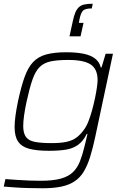

<svg xmlns="http://www.w3.org/2000/svg" viewBox="-20 -797 679 1025"><path d="M208 208Q172 208 132.5 207Q93 206 58.5 203.5Q24 201 0 199L9 159Q39 161 72.5 163.5Q106 166 139 167Q172 168 198 168Q264 168 305 156.5Q346 145 369.5 122Q393 99 406.5 65Q420 31 431 -15Q435 -31 439.5 -49.5Q444 -68 447 -82H443Q424 -43 396.5 -23.5Q369 -4 331.5 2Q294 8 242 8Q175 8 135 -3Q95 -14 76.5 -41.5Q58 -69 58 -118Q58 -145 62.5 -178.5Q67 -212 76 -256Q93 -335 111.5 -386.5Q130 -438 157.5 -466.5Q185 -495 227.5 -506.5Q270 -518 333 -518Q388 -518 426.5 -510Q465 -502 488 -484Q511 -466 518 -437H522L544 -510H583L489 -69Q476 -7 461.5 39.5Q447 86 427.5 118.5Q408 151 379 170.5Q350 190 308.5 199Q267 208 208 208ZM255 -33Q305 -33 336 -40Q367 -47 388 -62.5Q409 -78 427 -103Q441 -121 452 -149Q463 -177 472 -210Q481 -243 487.5 -274.5Q494 -306 497.5 -331Q501 -356 501 -369Q501 -428 464.5 -452.5Q428 -477 345 -477Q288 -477 251.5 -469.5Q215 -462 192 -439.5Q169 -417 153.5 -372.5Q138 -328 122 -255Q113 -213 108.5 -180.5Q104 -148 104 -124Q104 -86 118.5 -66Q133 -46 166.5 -39.5Q200 -33 255 -33ZM351 -603 368 -681Q374 -710 381.5 -728.5Q389 -747 400.5 -758Q412 -769 430 -773Q448 -777 475 -777L470 -752Q435 -752 423 -740Q411 -728 404 -692L401 -675H426L410 -603Z"/></svg>

Font: Saira SemiExpanded ExtraLight
Style: Italic
Weight: 250
Width: 6
Italic angle: -12°
Designer: Hector Gatti with collaboration of the Omnibus-Type team
Foundry: Omnibus-Type
Version: Version 1.101